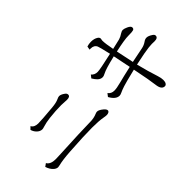

<svg xmlns="http://www.w3.org/2000/svg" viewBox="-62 -1351 1954 1954"><g transform="rotate(-45 915.0 -374.5)"><path d="M226.1 -628.9Q246.6 -591.8 301.8 -591.8Q350.6 -591.8 518.1 -606.9Q578.1 -612.3 611.3 -627.4Q635.7 -639.2 648.4 -639.2Q672.9 -639.2 707 -614.3Q725.1 -601.6 725.1 -584.5Q725.1 -555.2 679.2 -555.2Q656.7 -555.2 618.2 -558.1Q609.4 -559.1 600.6 -559.1Q518.6 -559.1 424.8 -548.3Q366.2 -541.5 320.3 -526.9Q298.8 -520 289.1 -520Q256.3 -520 228.5 -549.3Q207 -572.8 199.2 -602.1ZM71.3 -252Q95.2 -209 170.9 -209Q196.3 -209 244.1 -211.9Q298.3 -214.8 510.3 -224.1Q631.3 -229 676.3 -229H683.6Q740.2 -229 786.6 -249.5Q799.3 -254.9 810.1 -254.9Q834.5 -254.9 872.6 -223.1Q897 -202.6 897 -185.1Q897 -173.8 885 -166.5Q873 -159.2 854.5 -159.2Q840.8 -159.2 814 -164.1Q756.3 -174.8 658.2 -174.8Q543.5 -174.8 328.1 -160.6Q215.3 -153.3 153.8 -137.7Q139.6 -133.8 130.4 -133.8Q108.4 -133.8 86.4 -152.3Q55.2 -179.2 39.1 -229Z M1209 -792Q1238.3 -801.3 1268.1 -801.3Q1315.4 -801.3 1345.2 -780.8Q1362.3 -769.5 1362.3 -752.9Q1362.3 -744.6 1359.4 -734.4Q1358.4 -731 1358.4 -726.6Q1358.4 -683.1 1377 -589.8L1383.3 -591.3L1434.1 -603Q1478 -612.3 1488.3 -615.7Q1517.6 -624.5 1545.9 -644Q1565.4 -657.2 1584 -657.2Q1600.6 -657.2 1631.8 -643.1Q1669.9 -626 1669.9 -605.5Q1669.9 -585.9 1653.3 -580.6Q1636.2 -575.2 1591.8 -575.2H1583Q1524.4 -575.2 1385.3 -543.9Q1403.8 -449.2 1425.3 -354L1436 -356.4Q1534.2 -376.5 1584.5 -386.2Q1624.5 -393.6 1657.2 -417Q1676.8 -431.2 1698.2 -431.2Q1723.6 -431.2 1760.3 -406.7Q1779.3 -394.5 1779.3 -378.9Q1779.3 -346.2 1729.5 -346.2Q1720.7 -346.2 1710 -346.7Q1697.8 -347.2 1692.9 -347.2Q1682.6 -347.2 1662.6 -345.2Q1652.8 -344.2 1640.1 -343.3Q1593.3 -338.9 1436 -305.2Q1469.2 -171.9 1502.4 -72.3Q1515.1 -33.2 1515.1 -4.9Q1515.1 22.9 1504.9 37.6Q1495.1 51.8 1481 51.8Q1433.1 51.8 1424.3 -25.9Q1416 -98.1 1377 -291L1366.2 -288.6Q1226.6 -254.9 1189 -242.2Q1147.5 -229 1120.6 -215.8Q1100.6 -206.1 1086.9 -206.1Q1034.7 -206.1 993.2 -280.8L1018.1 -313Q1042 -280.3 1085 -280.3Q1119.6 -280.3 1182.6 -296.9Q1251.5 -314.9 1367.2 -340.8Q1347.2 -431.2 1328.1 -532.2L1322.3 -530.3Q1178.7 -496.1 1140.6 -475.1Q1115.2 -460.9 1097.2 -460.9Q1068.4 -460.9 1044.4 -484.9Q1027.8 -501 1007.3 -534.2L1032.2 -565.9Q1056.6 -535.2 1100.1 -535.2Q1135.7 -535.2 1319.3 -577.1L1317.4 -585.4Q1290.5 -700.7 1283.7 -715.8Q1267.1 -754.4 1216.8 -754.4Q1210.4 -754.4 1202.1 -753.9Z"/></g></svg>

Font: BIZ UDPMincho
Style: Regular
Weight: 400
Designer: TypeBank Co., Ltd.
Foundry: Morisawa Inc.
Version: Version 1.06